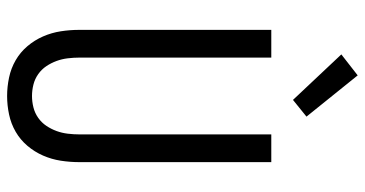

<svg xmlns="http://www.w3.org/2000/svg" viewBox="-263 -755 1026 540"><g transform="rotate(90 250.0 -485.0)"><path d="M250 8Q224 8 198 2.5Q172 -3 149.5 -16Q127 -29 110 -49Q93 -69 82.5 -93Q72 -117 68 -143Q64 -169 64 -195V-735H142V-195Q142 -179 144 -162.5Q146 -146 151.5 -131Q157 -116 166 -102.5Q175 -89 188.5 -79.5Q202 -70 218 -66Q234 -62 250 -62Q266 -62 282 -66Q298 -70 311.5 -79.5Q325 -89 334 -102.5Q343 -116 348.5 -131Q354 -146 356 -162.5Q358 -179 358 -195V-735H436V-195Q436 -169 432 -143Q428 -117 417.5 -93Q407 -69 390 -49Q373 -29 350.5 -16Q328 -3 302 2.5Q276 8 250 8ZM261 -796 133 -932 192 -978 308 -834Z"/></g></svg>

Font: HulyMono
Style: Regular
Weight: 400
Monospace: yes
Designer: Belleve Invis
Foundry: Belleve Invis
Version: Version 33.2.5; ttfautohint (v1.8.4)